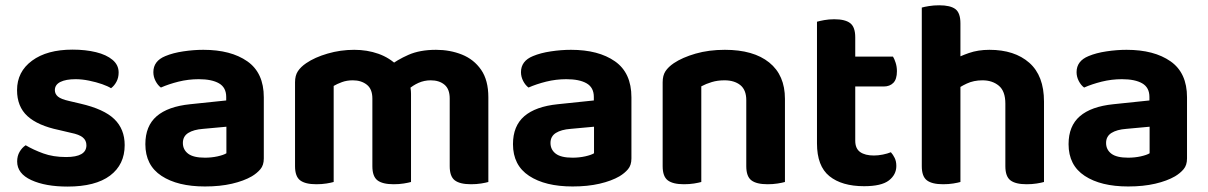

<svg xmlns="http://www.w3.org/2000/svg" viewBox="-20 -679 4498 715"><path d="M444.3 -138.6Q444.3 -66.1 389.9 -25.1Q335.4 15.8 231.5 15.8Q149.1 15.8 96.5 -8.4Q43.9 -32.6 43.9 -77.6Q43.9 -98.1 52.9 -113.5Q61.8 -129 75.6 -138.1Q104 -121.2 141 -107.7Q178.1 -94.2 226.2 -94.2Q301.8 -94.2 301.8 -137.9Q301.8 -156.3 288.2 -167.3Q274.6 -178.3 244.9 -184.2L199.5 -194.9Q120.8 -211.3 82.1 -246.7Q43.5 -282.1 43.5 -343.3Q43.5 -411.9 99.3 -453Q155 -494.2 250.1 -494.2Q298.6 -494.2 337.5 -484.7Q376.4 -475.2 399.1 -456.1Q421.8 -437.1 421.8 -409.1Q421.8 -389.7 413.8 -374.8Q405.9 -359.8 393.5 -350.5Q382.2 -357.8 360.2 -365.6Q338.1 -373.3 311.7 -378.7Q285.3 -384.1 261.7 -384.1Q225.5 -384.1 204.9 -373.9Q184.3 -363.6 184.3 -343.3Q184.3 -329.1 195.8 -319.3Q207.4 -309.6 237.2 -303L279.2 -293.1Q367.1 -272.9 405.7 -235.5Q444.3 -198.2 444.3 -138.6Z M743.2 -91.8Q767.4 -91.8 790 -96.7Q812.5 -101.7 823.1 -108.2V-207.1L736 -199.1Q701.1 -196.5 681 -183.9Q661 -171.3 661 -146.6Q661 -121.7 680.6 -106.7Q700.1 -91.8 743.2 -91.8ZM737.2 -493.5Q839.9 -493.5 901.1 -450.6Q962.4 -407.7 962.4 -316.6V-88.8Q962.4 -63.9 949.7 -48.9Q936.9 -33.8 917.8 -22.4Q888.1 -5.2 843.9 5.1Q799.6 15.4 743.2 15.4Q641.4 15.4 581.4 -24.1Q521.3 -63.6 521.3 -142.1Q521.3 -209.9 563.4 -246.2Q605.5 -282.5 688.2 -290.9L822.4 -304.9V-318Q822.4 -353.1 795.6 -368.6Q768.8 -384.1 719.9 -384.1Q681.7 -384.1 644.9 -375Q608.2 -365.8 579.2 -353Q567.6 -361.4 559.3 -377.3Q551.1 -393.2 551.1 -410.3Q551.1 -451.9 595.7 -470.1Q624.1 -482 662.4 -487.7Q700.8 -493.5 737.2 -493.5Z M1510.6 -329.9V-216.4H1366.7V-311.9Q1366.7 -347.4 1346 -363.6Q1325.3 -379.9 1293.9 -379.9Q1271.5 -379.9 1253.1 -373.1Q1234.8 -366.3 1222.6 -359V-216.4H1078.7V-372.7Q1078.7 -397.7 1089.3 -413.8Q1099.9 -429.9 1120.2 -443.7Q1152.2 -465.6 1200.1 -479.5Q1248 -493.5 1299.2 -493.5Q1347.4 -493.5 1389.2 -478.7Q1431 -463.9 1461.4 -433.3Q1468.8 -426.6 1476 -420.2Q1483.2 -413.8 1487.2 -405.8Q1497.1 -390.2 1503.8 -370.5Q1510.6 -350.8 1510.6 -329.9ZM1798.6 -316.6V-216.4H1654.7V-311.9Q1654.7 -347.4 1635.2 -363.6Q1615.8 -379.9 1583.7 -379.9Q1560 -379.9 1538.5 -370.4Q1517.1 -360.8 1501.7 -346.6L1426.4 -430.9Q1458.8 -456.2 1501.1 -474.8Q1543.5 -493.5 1603.9 -493.5Q1655.8 -493.5 1700.2 -475.8Q1744.7 -458 1771.7 -419.1Q1798.6 -380.2 1798.6 -316.6ZM1078.7 -262.3H1222.6V-1.3Q1213.3 1.4 1195.9 4.3Q1178.4 7.1 1157.9 7.1Q1117 7.1 1097.8 -7.4Q1078.7 -21.9 1078.7 -60.1ZM1366.7 -262.3H1510.6V-1.3Q1501.3 1.4 1483.7 4.3Q1466.1 7.1 1445.9 7.1Q1404.7 7.1 1385.7 -7.4Q1366.7 -21.9 1366.7 -60.1ZM1654.7 -262.3H1798.6V-1.3Q1789.4 1.4 1771.8 4.3Q1754.2 7.1 1733.9 7.1Q1692.8 7.1 1673.7 -7.4Q1654.7 -21.9 1654.7 -60.1Z M2112.2 -91.8Q2136.4 -91.8 2159 -96.7Q2181.5 -101.7 2192.1 -108.2V-207.1L2105 -199.1Q2070.1 -196.5 2050 -183.9Q2030 -171.3 2030 -146.6Q2030 -121.7 2049.6 -106.7Q2069.1 -91.8 2112.2 -91.8ZM2106.2 -493.5Q2208.9 -493.5 2270.1 -450.6Q2331.4 -407.7 2331.4 -316.6V-88.8Q2331.4 -63.9 2318.7 -48.9Q2305.9 -33.8 2286.8 -22.4Q2257.1 -5.2 2212.9 5.1Q2168.6 15.4 2112.2 15.4Q2010.4 15.4 1950.4 -24.1Q1890.3 -63.6 1890.3 -142.1Q1890.3 -209.9 1932.4 -246.2Q1974.5 -282.5 2057.2 -290.9L2191.4 -304.9V-318Q2191.4 -353.1 2164.6 -368.6Q2137.8 -384.1 2088.9 -384.1Q2050.7 -384.1 2013.9 -375Q1977.2 -365.8 1948.2 -353Q1936.6 -361.4 1928.3 -377.3Q1920.1 -393.2 1920.1 -410.3Q1920.1 -451.9 1964.7 -470.1Q1993.1 -482 2031.4 -487.7Q2069.8 -493.5 2106.2 -493.5Z M2903.1 -310.7V-215.8H2759.1V-306Q2759.1 -344.2 2736.9 -362.1Q2714.6 -379.9 2677.9 -379.9Q2652.1 -379.9 2630.7 -373.4Q2609.3 -367 2591.6 -357.5V-215.8H2447.7V-372.7Q2447.7 -398 2458.3 -414Q2468.9 -429.9 2489.2 -443.7Q2520.9 -465 2570.3 -479.3Q2619.7 -493.5 2679.4 -493.5Q2786 -493.5 2844.5 -446.3Q2903.1 -399.1 2903.1 -310.7ZM2447.7 -262.3H2591.6V-1.3Q2582.3 1.4 2564.9 4.3Q2547.4 7.1 2526.9 7.1Q2486 7.1 2466.8 -7.4Q2447.7 -21.9 2447.7 -60.1ZM2759.1 -262.3H2903.1V-1.3Q2893.8 1.4 2876.2 4.3Q2858.6 7.1 2838.4 7.1Q2797.2 7.1 2778.2 -7.4Q2759.1 -21.9 2759.1 -60.1Z M3022.4 -264H3164.9V-155.1Q3164.9 -125.8 3183.2 -112.8Q3201.6 -99.9 3234.5 -99.9Q3250.1 -99.9 3267.6 -103.4Q3285 -106.9 3297.6 -112.1Q3305.7 -103.2 3311.8 -90.7Q3317.9 -78.1 3317.9 -61.1Q3317.9 -28.5 3290.1 -7Q3262.3 14.4 3197.8 14.4Q3115.1 14.4 3068.7 -23Q3022.4 -60.4 3022.4 -145.1ZM3112.4 -356.9V-468.3H3305.4Q3310.6 -460.1 3315.3 -445.4Q3320.1 -430.7 3320.1 -413.6Q3320.1 -384.1 3306.8 -370.5Q3293.5 -356.9 3270.9 -356.9ZM3164.9 -238.3H3022.4V-598.1Q3031.6 -600.8 3049.2 -604.1Q3066.8 -607.3 3086.7 -607.3Q3127.5 -607.3 3146.2 -592.7Q3164.9 -578.2 3164.9 -540Z M3867.8 -203.3H3723.9V-293.1Q3723.9 -339.6 3699.6 -359.8Q3675.3 -379.9 3638.7 -379.9Q3606 -379.9 3580 -367.7Q3554 -355.6 3535.2 -340.2L3530.9 -456.4Q3554.2 -469.8 3588.3 -481.6Q3622.5 -493.5 3664.6 -493.5Q3758.2 -493.5 3813 -445.3Q3867.8 -397.1 3867.8 -300.8ZM3412.7 -264H3556.6V-1.3Q3547.3 1.4 3529.9 4.3Q3512.4 7.1 3491.9 7.1Q3451 7.1 3431.8 -7.4Q3412.7 -21.9 3412.7 -60.1ZM3723.9 -263.7 3867.8 -263.4V-1.3Q3858.5 1.4 3840.9 4.3Q3823.3 7.1 3803.1 7.1Q3761.9 7.1 3742.9 -7.4Q3723.9 -21.9 3723.9 -60.1ZM3556.6 -189.5H3412.7V-650.8Q3421.9 -653.6 3439.5 -656.4Q3457.1 -659.3 3477.7 -659.3Q3519.2 -659.3 3537.9 -645.1Q3556.6 -630.9 3556.6 -592Z M4181.2 -91.8Q4205.4 -91.8 4228 -96.7Q4250.5 -101.7 4261.1 -108.2V-207.1L4174 -199.1Q4139.1 -196.5 4119 -183.9Q4099 -171.3 4099 -146.6Q4099 -121.7 4118.6 -106.7Q4138.1 -91.8 4181.2 -91.8ZM4175.2 -493.5Q4277.9 -493.5 4339.1 -450.6Q4400.4 -407.7 4400.4 -316.6V-88.8Q4400.4 -63.9 4387.7 -48.9Q4374.9 -33.8 4355.8 -22.4Q4326.1 -5.2 4281.9 5.1Q4237.6 15.4 4181.2 15.4Q4079.4 15.4 4019.4 -24.1Q3959.3 -63.6 3959.3 -142.1Q3959.3 -209.9 4001.4 -246.2Q4043.5 -282.5 4126.2 -290.9L4260.4 -304.9V-318Q4260.4 -353.1 4233.6 -368.6Q4206.8 -384.1 4157.9 -384.1Q4119.7 -384.1 4082.9 -375Q4046.2 -365.8 4017.2 -353Q4005.6 -361.4 3997.3 -377.3Q3989.1 -393.2 3989.1 -410.3Q3989.1 -451.9 4033.7 -470.1Q4062.1 -482 4100.4 -487.7Q4138.8 -493.5 4175.2 -493.5Z"/></svg>

Font: Baloo Bhaina 2
Style: Regular
Weight: 400
Designer: Yesha Goshar, Manish Minz, Shuchita Grover and Ek Type
Foundry: Ek Type
Version: Version 1.700